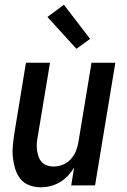

<svg xmlns="http://www.w3.org/2000/svg" viewBox="-20 -786 540 814"><path d="M152 8Q127 8 103.5 -1Q80 -10 65.5 -29Q51 -48 44 -71.5Q37 -95 34.5 -119.5Q32 -144 34.5 -170Q37 -196 41 -221L90 -520H192L140 -207Q137 -193 136 -178Q135 -163 137 -149Q139 -135 143.5 -122Q148 -109 157 -99Q166 -89 179.5 -84.5Q193 -80 207 -80Q226 -80 245.5 -87.5Q265 -95 279 -110Q293 -125 301 -143.5Q309 -162 312 -181L368 -520H469L383 0H282L294 -75Q283 -57 267.5 -40.5Q252 -24 233 -13Q214 -2 193.5 3Q173 8 152 8ZM304 -579 181 -714 251 -766 362 -621Z"/></svg>

Font: Iosevka SS04 Semibold Oblique
Style: Regular
Weight: 600
Italic angle: -9°
Monospace: yes
Designer: Belleve Invis
Foundry: Belleve Invis
Version: Version 19.0.0; ttfautohint (v1.8.4)